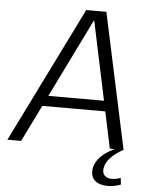

<svg xmlns="http://www.w3.org/2000/svg" viewBox="-88 -748 766 988"><g transform="rotate(5 294.5 -254.0)"><path d="M317 -700H421L571 0H500L363 -648H360L42 0H-29ZM128 -243H482L474 -189H120ZM507 192Q462 192 439 171.5Q416 151 421 110Q426 76 455.5 46.5Q485 17 534 -4L571 0Q529 23 505 49Q481 75 477 103Q473 127 486 140.5Q499 154 523 154Q546 154 569 145L573 179Q559 185 541.5 188.5Q524 192 507 192Z"/></g></svg>

Font: Pathway Extreme 28pt Light
Style: Italic
Weight: 300
Italic angle: -8°
Designer: Eduardo Rodriguez Tunni
Foundry: Eduardo Rodriguez Tunni
Version: Version 1.001;gftools[0.9.26]